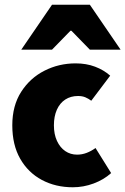

<svg xmlns="http://www.w3.org/2000/svg" viewBox="-20 -780 530 812"><path d="M288 12Q215 12 157 -19Q99 -50 65.5 -108.5Q32 -167 32 -250Q32 -333 69.5 -391.5Q107 -450 168 -481Q229 -512 300 -512Q345 -512 382 -498Q419 -484 446 -460L366 -354Q354 -363 341 -368.5Q328 -374 310 -374Q279 -374 256 -359Q233 -344 220.5 -316Q208 -288 208 -250Q208 -212 221 -184Q234 -156 256 -141Q278 -126 306 -126Q327 -126 346.5 -133.5Q366 -141 384 -154L450 -48Q419 -20 376 -4Q333 12 288 12ZM70 -570 200 -760H360L490 -570H360L282 -650H278L200 -570Z"/></svg>

Font: Source Sans 3 Black
Style: Regular
Weight: 900
Designer: Paul D. Hunt
Foundry: Adobe
Version: Version 3.046;hotconv 1.0.118;makeotfexe 2.5.65603